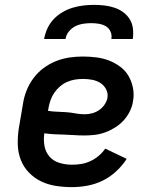

<svg xmlns="http://www.w3.org/2000/svg" viewBox="-20 -760 640 788"><path d="M275 8Q242 8 209.5 3Q177 -2 149 -15.5Q121 -29 99 -51.5Q77 -74 65.5 -103.5Q54 -133 53 -166Q52 -199 57 -232L74 -332Q78 -360 88.5 -387Q99 -414 116.5 -438Q134 -462 158 -480Q182 -498 209.5 -509Q237 -520 265 -524Q293 -528 320 -528Q348 -528 375.5 -524.5Q403 -521 427.5 -511.5Q452 -502 473 -486.5Q494 -471 507 -449Q520 -427 525.5 -400Q531 -373 526 -345Q523 -324 513 -303.5Q503 -283 487.5 -266Q472 -249 452 -236.5Q432 -224 411 -216.5Q390 -209 368.5 -206.5Q347 -204 325 -204Q305 -204 284.5 -205.5Q264 -207 243.5 -207.5Q223 -208 202.5 -209Q182 -210 162 -213Q158 -187 162.5 -161.5Q167 -136 183 -117.5Q199 -99 224 -91.5Q249 -84 275 -84Q294 -84 313 -87Q332 -90 350.5 -98.5Q369 -107 384.5 -120Q400 -133 412 -150L500 -108Q482 -80 456.5 -56.5Q431 -33 401 -18.5Q371 -4 339 2Q307 8 275 8ZM328 -291Q343 -291 358 -295Q373 -299 386.5 -308Q400 -317 409 -330.5Q418 -344 421 -358Q424 -377 415.5 -393.5Q407 -410 392 -419.5Q377 -429 358.5 -432.5Q340 -436 321 -436Q305 -436 288.5 -433.5Q272 -431 256 -424Q240 -417 226.5 -405.5Q213 -394 203 -379.5Q193 -365 187.5 -349Q182 -333 179 -317L177 -305Q196 -302 215 -301.5Q234 -301 253 -299.5Q272 -298 290.5 -294.5Q309 -291 328 -291ZM161 -600Q165 -622 174.5 -643Q184 -664 200 -681Q216 -698 236.5 -710Q257 -722 279 -728.5Q301 -735 323 -737.5Q345 -740 366 -740Q388 -740 409 -737.5Q430 -735 449.5 -728.5Q469 -722 485.5 -710Q502 -698 512.5 -681Q523 -664 525.5 -643Q528 -622 525 -600H437Q440 -616 433.5 -630.5Q427 -645 414 -652.5Q401 -660 385.5 -662.5Q370 -665 354 -665Q338 -665 321.5 -662.5Q305 -660 289.5 -652.5Q274 -645 262.5 -630.5Q251 -616 249 -600Z"/></svg>

Font: Iosevka SS04 Semibold Extended
Style: Italic
Weight: 600
Width: 7
Italic angle: -9°
Monospace: yes
Designer: Belleve Invis
Foundry: Belleve Invis
Version: Version 19.0.0; ttfautohint (v1.8.4)